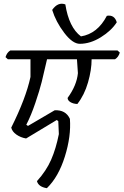

<svg xmlns="http://www.w3.org/2000/svg" viewBox="-20 -884 649 1008"><path d="M461 -573Q461 -517 442 -451Q423 -385 386 -338Q364 -339 349.5 -348Q335 -357 335 -370Q383 -436 389 -500L384 -573H227Q210 -498 199 -454Q188 -410 165.5 -343.5Q143 -277 118 -229L127 -223L267 -305Q325 -308 347 -260Q354 -169 320.5 -62Q287 45 226 104Q182 97 174 67Q223 13 248.5 -45.5Q274 -104 289 -180L286 -248L278 -254L117 -157Q88 -162 66 -177.5Q44 -193 39 -214Q116 -368 140 -480V-573H21L9 -584Q16 -608 34 -619H597L609 -608Q602 -584 584 -573ZM399 -654Q361 -654 317 -712Q273 -770 254 -832Q284 -875 323 -861Q342 -740 405 -693Q492 -707 541 -801Q581 -808 593 -767Q565 -723 509.5 -688.5Q454 -654 399 -654Z"/></svg>

Font: Tillana
Style: Regular
Weight: 400
Designer: Lipi Raval (Devanagari, Latin), Jonny Pinhorn (Latin)
Foundry: Indian Type Foundry
Version: Version 2.002;PS 1.0;hotconv 1.0.79;makeotf.lib2.5.61930; tt